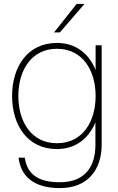

<svg xmlns="http://www.w3.org/2000/svg" viewBox="-20 -752 603 984"><path d="M287 212C433 212 501 114 501 -10V-520H470V-393C437 -476 369 -532 272 -532C121 -532 42 -410 42 -260C42 -110 121 12 272 12C368 12 435 -43 469 -125V-10C469 105 413 182 287 182C173 182 119 139 107 56H75C87 152 153 212 287 212ZM74 -260C74 -392 141 -502 272 -502C403 -502 470 -392 470 -260C470 -128 403 -18 272 -18C141 -18 74 -128 74 -260ZM257 -586H287L413 -732H373Z"/></svg>

Font: Aspekta 100
Style: Regular
Weight: 100
Designer: Ivo Dolenc
Version: Version 2.000